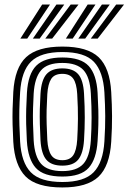

<svg xmlns="http://www.w3.org/2000/svg" viewBox="-20 -815 566 845"><path d="M254.5 10Q140.5 10 92.5 -38.6Q44.5 -87.2 38.5 -191Q36.2 -231.5 35.4 -266.4Q34.5 -301.2 35.4 -335.9Q36.2 -370.5 38.5 -410Q45 -517 95.1 -563.5Q145.2 -610 254.5 -610Q365.2 -610 414.4 -562.9Q463.5 -515.8 469.5 -410Q472.8 -354.5 473.1 -304.1Q473.5 -253.8 469.5 -191Q462.8 -84 413.2 -37Q363.8 10 254.5 10ZM254.5 -14Q350.5 -14 392.1 -56.9Q433.8 -99.8 439.5 -192.8Q443.5 -257.5 443.1 -304.8Q442.8 -352 439.5 -408.2Q434.2 -499.5 393.4 -542.8Q352.5 -586 254.5 -586Q159.5 -586 116.9 -544.2Q74.2 -502.5 68.5 -408.2Q65.8 -363.5 65.1 -329.2Q64.5 -295 65.5 -263Q66.5 -231 68.5 -192.5Q73.8 -100 115.4 -57Q157 -14 254.5 -14ZM254.5 -38Q172 -38 137.5 -76.1Q103 -114.2 98.2 -195.5Q96 -235 95.2 -268.8Q94.5 -302.5 95.4 -335.8Q96.2 -369 98.5 -406.5Q103.5 -489.8 139.6 -525.9Q175.8 -562 254.5 -562Q336 -562 370.4 -524.5Q404.8 -487 409.5 -407Q412 -363.5 412.8 -330.1Q413.5 -296.8 412.8 -265.1Q412 -233.5 409.5 -194.5Q404.5 -114.8 370.4 -76.4Q336.2 -38 254.5 -38ZM254.5 -62Q317.5 -62 346.4 -93.4Q375.2 -124.8 379.8 -197.8Q383 -249 383.1 -296.9Q383.2 -344.8 379.8 -403.8Q375.8 -476 346.9 -507Q318 -538 254.5 -538Q188.2 -538 160.4 -505.2Q132.5 -472.5 128.2 -403.5Q126.2 -371.2 125.4 -339Q124.5 -306.8 125.2 -271.9Q126 -237 128.2 -196.5Q132.5 -125.8 161 -93.9Q189.5 -62 254.5 -62ZM254.5 -86Q206.2 -86 184 -112Q161.8 -138 158.2 -197.8Q156.2 -235.2 155.4 -268.4Q154.5 -301.5 155.2 -334.2Q156 -367 158.2 -402.5Q162 -462.8 184.5 -488.4Q207 -514 254.5 -514Q302.2 -514 324.4 -488.2Q346.5 -462.5 349.8 -403Q353.2 -344.5 353.1 -297.5Q353 -250.5 349.8 -198.5Q346 -139 324.2 -112.5Q302.5 -86 254.5 -86ZM254.5 -110Q287 -110 301.9 -131.2Q316.8 -152.5 319.8 -200.2Q322.5 -245.2 323 -291.6Q323.5 -338 319.8 -401.5Q317.2 -448 302.2 -469Q287.2 -490 254.5 -490Q219.8 -490 205.4 -467.8Q191 -445.5 188.2 -400.8Q186 -362.8 185.2 -331.2Q184.5 -299.8 185.4 -268.5Q186.2 -237.2 188.2 -199.5Q191 -153.5 205.8 -131.8Q220.5 -110 254.5 -110ZM69.5 -645 165.5 -795H200L99.8 -645ZM124.5 -645 228.2 -795H262.8L154.5 -645ZM179.2 -645 291 -795H325.5L209.5 -645ZM269.8 -645 365.8 -795H400.2L299.8 -645ZM324.5 -645 428.5 -795H463L354.8 -645ZM379.5 -645 491.2 -795H525.8L409.8 -645Z"/></svg>

Font: Big Shoulders Inline Text Thin Black
Style: Regular
Weight: 900
Version: Version 2.002